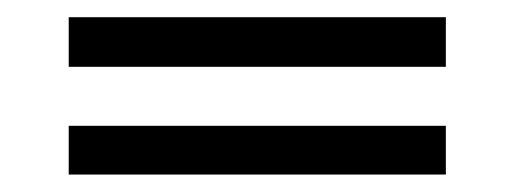

<svg xmlns="http://www.w3.org/2000/svg" viewBox="-20 -343 591 221"><path d="M493.2 -198.2V-142.1H59.1V-198.2ZM493.2 -323.2V-266.1H59.1V-323.2Z"/></svg>

Font: Linux Libertine
Style: Bold
Weight: 700
Designer: Philipp H. Poll
Foundry: Philipp H. Poll
Version: Version 5.0.3